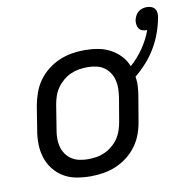

<svg xmlns="http://www.w3.org/2000/svg" viewBox="-76 -738 808 821"><g transform="rotate(-10 327.5 -327.5)"><path d="M254 8Q222 8 191.5 2.5Q161 -3 136 -18Q111 -33 93 -56Q75 -79 66 -107.5Q57 -136 56.5 -167Q56 -198 62 -230L78 -330Q83 -357 92.5 -384Q102 -411 119 -435Q136 -459 159.5 -477.5Q183 -496 210 -507.5Q237 -519 264.5 -523.5Q292 -528 319 -528Q349 -528 377.5 -523Q406 -518 430.5 -505Q455 -492 474 -472Q493 -452 503 -426Q536 -455 560.5 -491Q585 -527 599 -566H597Q587 -566 578 -569Q569 -572 564 -579Q559 -586 557.5 -595.5Q556 -605 557 -614Q559 -624 563.5 -633.5Q568 -643 576 -650Q584 -657 594 -660Q604 -663 613 -663Q624 -663 633.5 -659.5Q643 -656 648.5 -648.5Q654 -641 655 -631Q656 -621 654 -611Q648 -578 636.5 -546Q625 -514 607.5 -484Q590 -454 566.5 -427.5Q543 -401 515 -378Q519 -357 517.5 -335Q516 -313 512 -290L495 -190Q491 -163 481.5 -136Q472 -109 455 -85Q438 -61 414.5 -42.5Q391 -24 364 -12.5Q337 -1 309 3.5Q281 8 254 8ZM254 -66Q273 -66 291.5 -69Q310 -72 327.5 -80Q345 -88 361 -101.5Q377 -115 387.5 -131Q398 -147 404 -165.5Q410 -184 413 -202L430 -302Q433 -322 433.5 -341Q434 -360 429.5 -378Q425 -396 415 -411Q405 -426 390.5 -436Q376 -446 357.5 -450Q339 -454 320 -454Q301 -454 282.5 -451Q264 -448 246 -440Q228 -432 212.5 -418.5Q197 -405 186 -389Q175 -373 169 -354.5Q163 -336 160 -318L144 -218Q140 -198 139.5 -179Q139 -160 143.5 -142Q148 -124 158 -109Q168 -94 183 -84Q198 -74 216.5 -70Q235 -66 254 -66Z"/></g></svg>

Font: Iosevka Extended
Style: Italic
Weight: 400
Width: 7
Italic angle: -9°
Monospace: yes
Designer: Belleve Invis
Foundry: Belleve Invis
Version: Version 32.5.0; ttfautohint (v1.8.4)